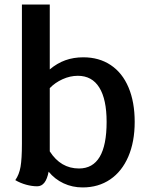

<svg xmlns="http://www.w3.org/2000/svg" viewBox="-20 -811 650 841"><path d="M570 -277Q570 -190 542 -125Q514 -60 462.5 -25Q411 10 342 10Q297 10 258.5 -8Q220 -26 193 -59Q181 5 143 5Q120 5 94.5 -2Q69 -9 47 -22Q64 -46 70 -80.5Q76 -115 76 -182V-791H198V-507Q230 -534 266 -547Q302 -560 345 -560Q414 -560 465 -526Q516 -492 543 -428Q570 -364 570 -277ZM447 -277Q447 -376 415 -427.5Q383 -479 321 -479Q287 -479 254 -464Q221 -449 198 -425V-148Q246 -73 326 -73Q447 -73 447 -277Z"/></svg>

Font: Krub SemiBold
Style: Regular
Weight: 600
Version: Version 1.000; ttfautohint (v1.6)